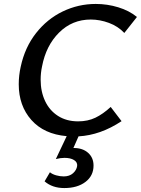

<svg xmlns="http://www.w3.org/2000/svg" viewBox="-20 -685 714 973"><path d="M674 -599 610 -518Q578 -552 532 -569Q486 -586 440 -586Q346 -586 279.5 -520Q213 -454 193 -348Q186 -316 186 -281Q186 -221 208.5 -173Q231 -125 274 -97.5Q317 -70 376 -70Q425 -70 463.5 -88.5Q502 -107 541 -143L596 -71Q489 0 378 6L352 65H354Q399 65 426.5 89.5Q454 114 454 154Q454 206 413 237Q372 268 306 268Q245 268 206 234L233 188Q245 198 264.5 203.5Q284 209 303 209Q332 209 350 193Q368 177 371 156Q373 137 355 126Q337 115 307 115Q287 115 263 121L318 5Q203 -5 139 -77Q75 -149 75 -258Q75 -303 85 -347Q106 -445 162.5 -517Q219 -589 298 -627Q377 -665 465 -665Q524 -665 579.5 -648Q635 -631 674 -599Z"/></svg>

Font: Ysabeau Infant Semibold
Style: Italic
Weight: 600
Italic angle: -12°
Designer: Christian Thalmann (Catharsis Fonts)
Version: Version 0.003